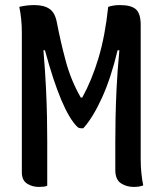

<svg xmlns="http://www.w3.org/2000/svg" viewBox="-20 -727 640 756"><path d="M166 4Q161 7 152 8Q143 9 133 9Q107 9 86.5 -4Q66 -17 66 -49V-598Q66 -625 63.5 -650.5Q61 -676 56 -700Q85 -707 115 -707Q153 -707 175 -692Q197 -677 204 -638Q218 -565 238.5 -488Q259 -411 298 -343H304Q342 -412 368 -499Q394 -586 406 -700Q426 -707 452 -707Q497 -707 515.5 -690Q534 -673 534 -629V-101Q534 -73 536.5 -47Q539 -21 544 3Q536 6 527.5 7.5Q519 9 506 9Q478 9 456 -5.5Q434 -20 434 -58V-166Q434 -212 435 -263.5Q436 -315 439 -379Q442 -443 450 -529H443Q417 -420 381.5 -342Q346 -264 308 -222H299Q290 -222 284 -228Q222 -289 157 -529H151Q158 -444 161 -381.5Q164 -319 165 -268.5Q166 -218 166 -171Z"/></svg>

Font: Recursive Mn Csl St Med
Style: Regular
Weight: 500
Monospace: yes
Version: Version 1.079;hotconv 1.0.112;makeotfexe 2.5.65598; ttfautoh